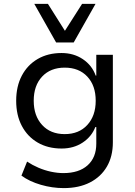

<svg xmlns="http://www.w3.org/2000/svg" viewBox="-20 -777 691 985"><path d="M307 188Q248 188 189.5 171Q131 154 90 124L119 52Q146 70 177.5 83.5Q209 97 242 104Q275 111 305 111Q385 111 429.5 71Q474 31 474 -40V-125H469Q450 -76 404 -45.5Q358 -15 296 -15Q226 -15 173.5 -45.5Q121 -76 92 -131Q63 -186 63 -260Q63 -334 92 -389Q121 -444 173.5 -474.5Q226 -505 296 -505Q358 -505 405 -473.5Q452 -442 471 -389H474V-496H559V-47Q559 25 528.5 77.5Q498 130 441.5 159Q385 188 307 188ZM312 -89Q385 -89 428 -136Q471 -183 471 -260Q471 -338 428 -384Q385 -430 312 -430Q239 -430 196 -384Q153 -338 153 -260Q153 -183 196 -136Q239 -89 312 -89ZM268 -559 156 -757H226L313 -619L401 -757H470L358 -559Z"/></svg>

Font: Nunito Sans 7pt
Style: Regular
Weight: 400
Designer: Vernon Adams
Foundry: Vernon Adams
Version: Version 3.101;gftools[0.9.27]